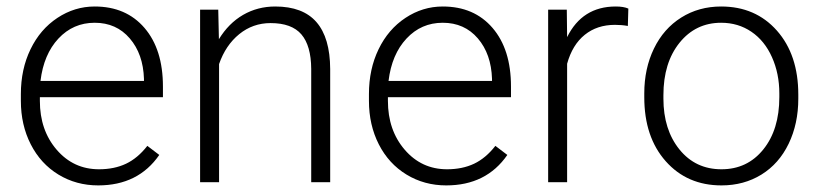

<svg xmlns="http://www.w3.org/2000/svg" viewBox="-20 -558 2509 588"><path d="M280.8 9.8Q213.4 9.8 158.9 -23.4Q104.5 -56.6 74.2 -116Q43.9 -175.3 43.9 -249V-270Q43.9 -346.2 73.5 -407.2Q103 -468.3 155.8 -503.2Q208.5 -538.1 270 -538.1Q366.2 -538.1 422.6 -472.4Q479 -406.7 479 -293V-260.3H102.1V-249Q102.1 -159.2 153.6 -99.4Q205.1 -39.6 283.2 -39.6Q330.1 -39.6 366 -56.6Q401.9 -73.7 431.2 -111.3L467.8 -83.5Q403.3 9.8 280.8 9.8ZM270 -488.3Q204.1 -488.3 158.9 -439.9Q113.8 -391.6 104 -310.1H420.9V-316.4Q418.5 -392.6 377.4 -440.4Q336.4 -488.3 270 -488.3Z M648.4 -528.3 650.4 -438Q680.2 -486.8 724.6 -512.5Q769 -538.1 822.8 -538.1Q907.7 -538.1 949.2 -490.2Q990.7 -442.4 991.2 -346.7V0H933.1V-347.2Q932.6 -418 903.1 -452.6Q873.5 -487.3 808.6 -487.3Q754.4 -487.3 712.6 -453.4Q670.9 -419.4 650.9 -361.8V0H592.8V-528.3Z M1346.7 9.8Q1279.3 9.8 1224.9 -23.4Q1170.4 -56.6 1140.1 -116Q1109.9 -175.3 1109.9 -249V-270Q1109.9 -346.2 1139.4 -407.2Q1168.9 -468.3 1221.7 -503.2Q1274.4 -538.1 1335.9 -538.1Q1432.1 -538.1 1488.5 -472.4Q1544.9 -406.7 1544.9 -293V-260.3H1168V-249Q1168 -159.2 1219.5 -99.4Q1271 -39.6 1349.1 -39.6Q1396 -39.6 1431.9 -56.6Q1467.8 -73.7 1497.1 -111.3L1533.7 -83.5Q1469.2 9.8 1346.7 9.8ZM1335.9 -488.3Q1270 -488.3 1224.9 -439.9Q1179.7 -391.6 1169.9 -310.1H1486.8V-316.4Q1484.4 -392.6 1443.4 -440.4Q1402.3 -488.3 1335.9 -488.3Z M1902.8 -478.5Q1884.3 -481.9 1863.3 -481.9Q1808.6 -481.9 1770.8 -451.4Q1732.9 -420.9 1716.8 -362.8V0H1658.7V-528.3H1715.8L1716.8 -444.3Q1763.2 -538.1 1865.7 -538.1Q1890.1 -538.1 1904.3 -531.7Z M1953.1 -272Q1953.1 -348.1 1982.7 -409.2Q2012.2 -470.2 2066.2 -504.2Q2120.1 -538.1 2188.5 -538.1Q2293.9 -538.1 2359.4 -464.1Q2424.8 -390.1 2424.8 -268.1V-255.9Q2424.8 -179.2 2395.3 -117.9Q2365.7 -56.6 2312 -23.4Q2258.3 9.8 2189.5 9.8Q2084.5 9.8 2018.8 -64.2Q1953.1 -138.2 1953.1 -260.3ZM2011.7 -255.9Q2011.7 -161.1 2060.8 -100.3Q2109.9 -39.6 2189.5 -39.6Q2268.6 -39.6 2317.6 -100.3Q2366.7 -161.1 2366.7 -260.7V-272Q2366.7 -332.5 2344.2 -382.8Q2321.8 -433.1 2281.2 -460.7Q2240.7 -488.3 2188.5 -488.3Q2110.4 -488.3 2061 -427Q2011.7 -365.7 2011.7 -266.6Z"/></svg>

Font: Roboto-Light
Style: Regular
Weight: 300
Designer: Google
Version: Version 2.137; 2017